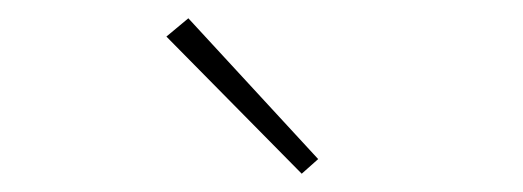

<svg xmlns="http://www.w3.org/2000/svg" viewBox="-20 -764 572 210"><path d="M310 -574 162 -724 186 -744 328 -590Z"/></svg>

Font: Source Sans 3 Variable
Style: Regular
Weight: 200
Designer: Paul D. Hunt
Foundry: Adobe Systems Incorporated
Version: Version 3.026